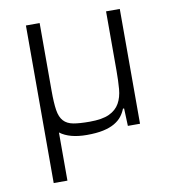

<svg xmlns="http://www.w3.org/2000/svg" viewBox="-79 -580 760 840"><g transform="rotate(-10 300.5 -160.0)"><path d="M92 0ZM92 190V-510H153V-209Q153 -155 158 -123Q163 -91 178.5 -74Q194 -57 221.5 -52Q249 -47 294 -47Q350 -47 381 -61.5Q412 -76 427 -102.5Q442 -129 445 -165.5Q448 -202 448 -246V-510H509V0H455L452 -78H447Q440 -60 428 -44.5Q416 -29 395.5 -17Q375 -5 345 1.5Q315 8 272 8Q195 8 153 -24V190Z"/></g></svg>

Font: Azeri Sans Light
Style: Regular
Weight: 300
Designer: Hector Gatti & Omnibus-Type (original fonts) / Cristiano Sobral (main changes and remastering)
Version: Version 1.000; ttfautohint (v1.6)